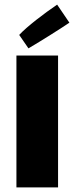

<svg xmlns="http://www.w3.org/2000/svg" viewBox="-20 -810 322 830"><path d="M63 -659 103 -601C158 -633 251 -692 280 -712L227 -790C171 -752 96 -695 63 -659ZM51 0H231V-570H51Z"/></svg>

Font: FilmFarsi Display
Style: Regular
Weight: 400
Designer: Borna Izadpanah
Foundry: Borna Izadpanah
Version: Version 1.000;PS 001.000;hotconv 1.0.88;makeotf.lib2.5.64775